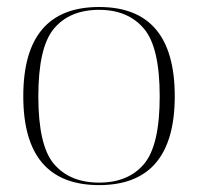

<svg xmlns="http://www.w3.org/2000/svg" viewBox="-20 -536 584 560"><path d="M269 -507.3Q182.6 -507.3 136.7 -451.7Q91.8 -397.5 91.8 -254.9Q91.8 -112.3 136.7 -58.6Q183.1 -3.4 269 -3.4Q354.5 -3.4 400.4 -58.1Q445.8 -112.3 445.8 -254.9Q445.8 -397.5 400.4 -451.7Q354 -507.3 269 -507.3ZM269 -515.6Q489.7 -515.6 489.7 -255.4Q489.7 3.9 269 3.9Q47.9 3.9 47.9 -255.4Q47.9 -515.6 269 -515.6Z"/></svg>

Font: Tartlers End
Style: Regular
Weight: 200
Designer: Peter Wiegel
Foundry: Peter Wiegel
Version: Version 1.000 2013 initial release